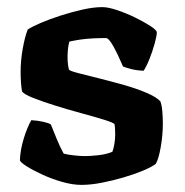

<svg xmlns="http://www.w3.org/2000/svg" viewBox="-20 -520 520 540"><path d="M209 0Q184 0 154.5 -8.5Q125 -17 99 -29Q73 -41 55.5 -52Q38 -63 36 -69Q37 -99 47 -131Q57 -163 68 -182Q86 -181 101.5 -177.5Q117 -174 123 -170Q129 -155 139 -130.5Q149 -106 159 -88Q170 -85 188 -83Q206 -81 218 -81Q235 -81 257 -83.5Q279 -86 296 -93Q299 -100 301.5 -114Q304 -128 304 -142Q304 -150 303.5 -158.5Q303 -167 302 -171Q299 -175 273.5 -183Q248 -191 211 -201Q174 -211 137 -222.5Q100 -234 73.5 -244.5Q47 -255 42 -263Q40 -273 39 -288.5Q38 -304 38 -318Q38 -350 44 -383.5Q50 -417 58 -437Q70 -445 94.5 -455.5Q119 -466 150 -476Q181 -486 212 -493Q243 -500 268 -500Q284 -500 309.5 -491.5Q335 -483 360.5 -470.5Q386 -458 403.5 -446.5Q421 -435 421 -429Q421 -419 415 -397.5Q409 -376 400.5 -354.5Q392 -333 384 -321Q363 -322 348 -326Q333 -330 326 -333Q312 -366 299 -389.5Q286 -413 278 -413Q260 -413 240.5 -412Q221 -411 204.5 -408.5Q188 -406 175 -403Q172 -392 171 -380.5Q170 -369 170 -360Q170 -349 171 -340.5Q172 -332 174 -324Q178 -320 201.5 -314Q225 -308 259 -299.5Q293 -291 328.5 -281Q364 -271 392 -259Q420 -247 431 -235Q435 -225 436.5 -207Q438 -189 438 -173Q438 -140 432 -106Q426 -72 418 -59Q406 -50 382 -40Q358 -30 327.5 -21Q297 -12 266 -6Q235 0 209 0Z"/></svg>

Font: Texturina Medium 12pt
Style: Bold
Weight: 700
Version: Version 1.002